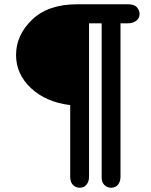

<svg xmlns="http://www.w3.org/2000/svg" viewBox="-20 -715 706 897"><path d="M55 -458Q55 -551 130 -623Q205 -695 340 -695H578Q608 -695 620 -680.5Q632 -666 632 -650Q632 -630 616.5 -618Q601 -606 576 -606H543V110Q543 133 531.5 147.5Q520 162 499 162Q480 162 467.5 149Q455 136 455 116V-606H396V110Q396 131 387 143.5Q378 156 369.5 159Q361 162 352 162Q335 162 322 150Q309 138 308 114V-224Q194 -238 124.5 -303.5Q55 -369 55 -458Z"/></svg>

Font: Coval
Style: ExtraBold
Weight: 800
Foundry: Context Ltd
Version: Version 001.000